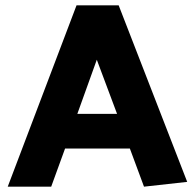

<svg xmlns="http://www.w3.org/2000/svg" viewBox="-20 -700 731 720"><path d="M343 -476 270 -273H419ZM425 -680 682 -18 520 0 467 -143H224L172 0H9L267 -680Z"/></svg>

Font: Palanquin Dark SemiBold
Style: Regular
Weight: 600
Designer: Pria Ravichandran
Version: Version 1.001